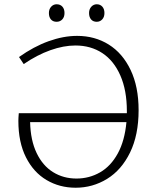

<svg xmlns="http://www.w3.org/2000/svg" viewBox="-20 -871 740 899"><path d="M629 -355Q629 -239 589 -157Q549 -75 481.5 -33.5Q414 8 334 8Q259 8 198 -28Q137 -64 101.5 -134.5Q66 -205 66 -305Q66 -319 68 -341H574V-351Q574 -448 543.5 -517.5Q513 -587 459 -622.5Q405 -658 333 -658Q278 -658 216 -636Q154 -614 91 -571L69 -604Q138 -653 207.5 -678Q277 -703 341 -703Q424 -703 489 -662.5Q554 -622 591.5 -543.5Q629 -465 629 -355ZM572 -299H121Q123 -214 151.5 -154.5Q180 -95 228.5 -65Q277 -35 338 -35Q398 -35 448.5 -64Q499 -93 531.5 -152.5Q564 -212 572 -299ZM209 -810Q209 -828 219.5 -839.5Q230 -851 245 -851Q262 -851 272 -840Q282 -829 282 -810Q282 -791 271.5 -780Q261 -769 245 -769Q228 -769 218.5 -780Q209 -791 209 -810ZM397 -810Q397 -828 407.5 -839.5Q418 -851 433 -851Q449 -851 459 -840Q469 -829 469 -810Q469 -791 458.5 -780Q448 -769 433 -769Q416 -769 406.5 -780Q397 -791 397 -810Z"/></svg>

Font: Bitter Pro Light
Style: Regular
Weight: 300
Designer: Sol Matas, and Bitter project Authors
Foundry: Sol Matas
Version: Version 1.010